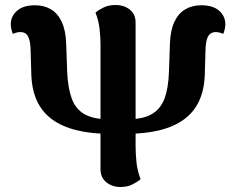

<svg xmlns="http://www.w3.org/2000/svg" viewBox="-20 -731 942 766"><path d="M482 -197 486 -255Q549 -255 584.5 -275Q620 -295 636 -337Q652 -379 654 -444L658 -558Q660 -611 676 -644.5Q692 -678 719.5 -694Q747 -710 783 -710Q830 -710 854.5 -688Q879 -666 879 -634Q879 -618 871 -596Q864 -599 856.5 -601Q849 -603 840 -603Q829 -603 820 -597Q811 -591 806 -576Q801 -561 800 -534L797 -433Q795 -373 774.5 -328.5Q754 -284 714.5 -255Q675 -226 617 -211.5Q559 -197 482 -197ZM420 -197Q344 -197 285.5 -211.5Q227 -226 187.5 -255Q148 -284 127.5 -328.5Q107 -373 105 -433L102 -534Q101 -561 96 -576Q91 -591 82.5 -597Q74 -603 62 -603Q53 -603 45.5 -601Q38 -599 31 -596Q23 -618 23 -634Q23 -666 48 -688Q73 -710 119 -710Q156 -710 183 -694Q210 -678 226 -644.5Q242 -611 244 -558L248 -444Q251 -379 266.5 -337Q282 -295 318 -275Q354 -255 416 -255ZM461 15Q427 15 404 -4Q381 -23 381 -56V-551Q381 -580 377.5 -613.5Q374 -647 361 -681Q370 -689 391 -700Q412 -711 441 -711Q475 -711 498 -692.5Q521 -674 521 -641V-146Q521 -118 524.5 -83.5Q528 -49 541 -16Q532 -8 511 3.5Q490 15 461 15Z"/></svg>

Font: Arima Thin
Style: Bold
Weight: 700
Version: Version 1.100